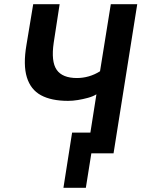

<svg xmlns="http://www.w3.org/2000/svg" viewBox="-20 -725 681 908"><path d="M386 163H280L321 -98H479L463 0H412ZM392 0 436 -279Q420 -269 396.5 -262.5Q373 -256 348.5 -252Q324 -248 302 -248Q223 -248 174 -274.5Q125 -301 107 -359.5Q89 -418 105 -512L137 -705H262L234 -523Q221 -434 248 -395Q275 -356 344 -356Q372 -356 400 -364Q428 -372 453 -388L504 -705H629L517 0Z"/></svg>

Font: Nunito Sans 7pt Condensed
Style: Bold Italic
Weight: 700
Width: 3
Italic angle: -9°
Designer: Vernon Adams
Foundry: Vernon Adams
Version: Version 3.101;gftools[0.9.27]